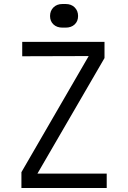

<svg xmlns="http://www.w3.org/2000/svg" viewBox="-20 -939 640 959"><path d="M513 0H87V-79L423 -659L91 -658V-730H502V-649L167 -72H513ZM292 -801Q264 -801 247 -817Q230 -833 230 -859Q230 -885 247 -902Q264 -919 292 -919H308Q336 -919 353 -902Q370 -885 370 -859Q370 -833 353 -817Q336 -801 308 -801Z"/></svg>

Font: JetBrains Mono Semi Light
Style: Regular
Weight: 350
Monospace: yes
Designer: Philipp Nurullin, Konstantin Bulenkov
Foundry: JetBrains
Version: 2.002